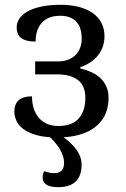

<svg xmlns="http://www.w3.org/2000/svg" viewBox="-20 -565 529 803"><path d="M224.1 -38.1Q281.7 -38.1 309.3 -69.6Q336.9 -101.1 336.9 -155.8Q336.9 -206.5 305.9 -230.2Q274.9 -253.9 220.2 -253.9H127V-308.1H221.2Q246.6 -308.1 265.6 -315.7Q284.7 -323.2 297.1 -336.2Q309.6 -349.1 315.7 -366.5Q321.8 -383.8 321.8 -403.8Q321.8 -423.3 317.1 -440.7Q312.5 -458 302 -470.9Q291.5 -483.9 274.2 -491.5Q256.8 -499 231.9 -499Q181.6 -499 155.3 -470.2Q128.9 -441.4 128.9 -391.1Q89.4 -391.1 69.6 -405.3Q49.8 -419.4 49.8 -451.2Q49.8 -469.2 60.5 -486.3Q71.3 -503.4 93.8 -516.4Q116.2 -529.3 151.1 -537.1Q186 -544.9 233.9 -544.9Q276.9 -544.9 310.8 -535.9Q344.7 -526.9 368.4 -510Q392.1 -493.2 404.5 -468.8Q417 -444.3 417 -414.1Q417 -390.1 409.7 -369.4Q402.3 -348.6 388.9 -332.3Q375.5 -315.9 356.9 -303.7Q338.4 -291.5 315.9 -284.2V-278.8Q341.8 -272.5 363.5 -262.5Q385.3 -252.4 400.9 -237.3Q416.5 -222.2 425.3 -201.9Q434.1 -181.6 434.1 -154.8Q434.1 -120.1 421.9 -90.3Q409.7 -60.5 383.5 -38.1Q357.4 -15.6 316.9 -2.9Q276.4 9.8 219.2 9.8Q165.5 9.8 130.9 -0.5Q96.2 -10.7 75.9 -26.6Q55.7 -42.5 47.9 -61.5Q40 -80.6 40 -98.1Q40 -162.1 113.8 -162.1Q113.8 -135.7 120.6 -113Q127.4 -90.3 141.1 -73.7Q154.8 -57.1 175.5 -47.6Q196.3 -38.1 224.1 -38.1ZM180.2 0H232.9Q321.3 59.1 321.3 123Q321.3 217.8 223.1 217.8Q158.2 217.8 158.2 176.8Q158.2 162.6 165 150.9Q187 159.2 206.1 159.2Q248 159.2 248 116.2Q248 62 180.2 0Z"/></svg>

Font: Noto Serif
Style: Regular
Weight: 400
Designer: Monotype Design team
Foundry: Monotype Imaging Inc.
Version: Version 1.02